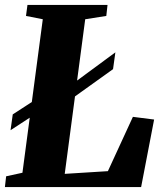

<svg xmlns="http://www.w3.org/2000/svg" viewBox="-24 -763 662 783"><path d="M-4 0 1 -44 67.5 -58.5 150.5 -684.5 82 -698 88 -743H414.5L409.5 -698L323.5 -684.5L240 -54L416 -65L518 -286.5L604.5 -275.5L551.5 0ZM19 -232 28 -296.5 167.5 -387H226L446.5 -549.5L437 -481L229 -332H172.5Z"/></svg>

Font: Merriweather 48pt Black
Style: Italic
Weight: 900
Italic angle: -7.8°
Version: Version 2.101